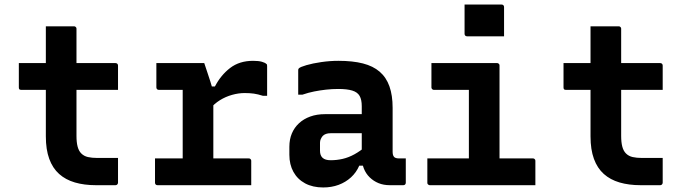

<svg xmlns="http://www.w3.org/2000/svg" viewBox="-20 -816 3040 846"><path d="M63 -538H489Q494 -538 497 -535Q500 -532 500 -527Q500 -508 500 -491Q500 -474 500 -456.5Q500 -439 500 -420H74Q72 -420 69.5 -420.5Q67 -421 65.5 -422.5Q64 -424 63.5 -426Q63 -428 63 -431Q63 -450 63 -467.5Q63 -485 63 -502Q63 -519 63 -538ZM500 -120Q500 -92 500 -65Q500 -38 500 -11Q500 -7 497 -3.5Q494 0 489 0Q486 0 476.5 0Q467 0 453.5 0Q440 0 427 0Q414 0 403 0Q351 0 310 -12Q269 -24 240.5 -49.5Q212 -75 197 -116Q182 -157 182 -215Q182 -263 182 -311.5Q182 -360 182 -407.5Q182 -455 182 -503Q182 -551 182 -600Q182 -625 182 -650Q182 -675 182 -700Q213 -700 244 -700Q275 -700 306 -700Q310 -700 312 -698.5Q314 -697 315.5 -695Q317 -693 317 -689Q317 -630 317 -571Q317 -512 317 -453Q317 -394 317 -335.5Q317 -277 317 -217Q317 -189 322 -170Q327 -151 338 -140Q350 -128 367.5 -124Q385 -120 409 -120Q421 -120 433 -120Q445 -120 457 -120Q469 -120 481 -120Z M785 -66V-134Q785 -151 785 -167.5Q785 -184 785 -201.5Q785 -219 785 -235Q785 -266 785 -297Q785 -328 785 -359Q785 -390 785 -420H766Q745 -420 722.5 -420Q700 -420 680 -420Q675 -420 672 -423Q669 -426 669 -431Q669 -458 669 -484.5Q669 -511 669 -538Q680 -538 695 -538Q710 -538 726.5 -538Q743 -538 761 -538Q779 -538 799 -538Q819 -538 839.5 -538Q860 -538 880 -538Q880 -538 884 -526Q888 -514 894 -496Q900 -478 906 -459.5Q912 -441 916 -426.5Q920 -412 920 -409Q920 -367 920 -324.5Q920 -282 920 -239Q920 -196 920 -152Q920 -108 920 -64ZM891 -435H927Q953 -485 994 -516.5Q1035 -548 1095 -548Q1119 -548 1133.5 -544Q1148 -540 1154 -534Q1156 -533 1156.5 -530.5Q1157 -528 1157 -524Q1157 -491 1157 -459Q1157 -427 1157 -394H1138Q1116 -401 1098.5 -403.5Q1081 -406 1058 -406Q1031 -406 1002.5 -398Q974 -390 949 -374.5Q924 -359 903 -334ZM663 -118H1075Q1080 -118 1082 -116.5Q1084 -115 1085.5 -113Q1087 -111 1087 -107Q1087 -88 1087 -71Q1087 -54 1087 -36.5Q1087 -19 1087 0H674Q669 0 666 -3Q663 -6 663 -11Q663 -30 663 -47.5Q663 -65 663 -82Q663 -99 663 -118Z M1710 -341Q1710 -316 1710 -292.5Q1710 -269 1710 -244.5Q1710 -220 1710 -195.5Q1710 -171 1710 -148Q1710 -140 1711.5 -134Q1713 -128 1717 -124Q1720 -121 1725.5 -119.5Q1731 -118 1738 -118Q1741 -118 1743.5 -118Q1746 -118 1749 -118H1768Q1768 -91 1768 -64.5Q1768 -38 1768 -11Q1768 -6 1765 -3Q1762 0 1757 0Q1752 0 1732.5 0Q1713 0 1698 0Q1670 0 1648 -9Q1626 -18 1609 -34.5Q1592 -51 1583 -74Q1574 -97 1574 -126Q1574 -157 1574 -189Q1574 -221 1574 -252Q1574 -269 1574 -284.5Q1574 -300 1574 -316Q1574 -332 1574 -348Q1574 -377 1564.5 -393.5Q1555 -410 1532 -417Q1509 -424 1471 -424Q1443 -424 1416.5 -421Q1390 -418 1364.5 -413Q1339 -408 1313 -399H1294Q1294 -426 1294 -453Q1294 -480 1294 -506Q1294 -510 1295 -512Q1296 -514 1297 -515Q1303 -521 1330.5 -529Q1358 -537 1396 -542.5Q1434 -548 1471 -548Q1534 -548 1579 -536.5Q1624 -525 1653 -500Q1682 -475 1696 -435.5Q1710 -396 1710 -341ZM1390 -152Q1390 -131 1401.5 -120.5Q1413 -110 1437 -110Q1464 -110 1490 -116Q1516 -122 1541.5 -136Q1567 -150 1593 -172V-86H1563Q1550 -56 1526.5 -34.5Q1503 -13 1472 -1.5Q1441 10 1404 10Q1358 10 1324.5 -8Q1291 -26 1273 -58.5Q1255 -91 1255 -134V-169Q1255 -202 1266 -228Q1277 -254 1297.5 -273Q1318 -292 1347 -302.5Q1376 -313 1412 -313Q1447 -313 1480.5 -313Q1514 -313 1544.5 -313Q1575 -313 1602 -313Q1611 -313 1615.5 -297Q1620 -281 1621 -261.5Q1622 -242 1622 -229Q1590 -229 1560 -229Q1530 -229 1499.5 -229Q1469 -229 1437 -229Q1425 -229 1416.5 -226Q1408 -223 1402 -217Q1397 -211 1393.5 -203.5Q1390 -196 1390 -187Z M2046 -78V-137Q2046 -156 2046 -175.5Q2046 -195 2046 -214Q2046 -235 2046 -255.5Q2046 -276 2046 -296.5Q2046 -317 2046 -337.5Q2046 -358 2046 -379Q2046 -400 2046 -420H2027Q2004 -420 1982 -420Q1960 -420 1937.5 -420Q1915 -420 1892 -420Q1889 -420 1886.5 -421.5Q1884 -423 1882.5 -425.5Q1881 -428 1881 -431Q1881 -458 1881 -484.5Q1881 -511 1881 -538Q1930 -538 1978.5 -538Q2027 -538 2074.5 -538Q2122 -538 2170 -538Q2174 -538 2176 -536.5Q2178 -535 2179.5 -533Q2181 -531 2181 -527Q2181 -479 2181 -432.5Q2181 -386 2181 -339.5Q2181 -293 2181 -248.5Q2181 -204 2181 -161Q2181 -118 2181 -78ZM1863 -118H2327Q2332 -118 2334 -116.5Q2336 -115 2337.5 -113Q2339 -111 2339 -107Q2339 -89 2339 -71.5Q2339 -54 2339 -36.5Q2339 -19 2339 0H1874Q1871 0 1868.5 -1.5Q1866 -3 1864.5 -5Q1863 -7 1863 -11Q1863 -30 1863 -47.5Q1863 -65 1863 -82.5Q1863 -100 1863 -118ZM2027 -796Q2046 -796 2066.5 -796Q2087 -796 2108.5 -796Q2130 -796 2150.5 -796Q2171 -796 2190 -796Q2195 -796 2198 -793Q2201 -790 2201 -785V-656Q2182 -656 2161.5 -656Q2141 -656 2119.5 -656Q2098 -656 2077.5 -656Q2057 -656 2038 -656Q2033 -656 2030 -659Q2027 -662 2027 -667Z M2463 -538H2889Q2894 -538 2897 -535Q2900 -532 2900 -527Q2900 -508 2900 -491Q2900 -474 2900 -456.5Q2900 -439 2900 -420H2474Q2472 -420 2469.5 -420.5Q2467 -421 2465.5 -422.5Q2464 -424 2463.5 -426Q2463 -428 2463 -431Q2463 -450 2463 -467.5Q2463 -485 2463 -502Q2463 -519 2463 -538ZM2900 -120Q2900 -92 2900 -65Q2900 -38 2900 -11Q2900 -7 2897 -3.5Q2894 0 2889 0Q2886 0 2876.5 0Q2867 0 2853.5 0Q2840 0 2827 0Q2814 0 2803 0Q2751 0 2710 -12Q2669 -24 2640.5 -49.5Q2612 -75 2597 -116Q2582 -157 2582 -215Q2582 -263 2582 -311.5Q2582 -360 2582 -407.5Q2582 -455 2582 -503Q2582 -551 2582 -600Q2582 -625 2582 -650Q2582 -675 2582 -700Q2613 -700 2644 -700Q2675 -700 2706 -700Q2710 -700 2712 -698.5Q2714 -697 2715.5 -695Q2717 -693 2717 -689Q2717 -630 2717 -571Q2717 -512 2717 -453Q2717 -394 2717 -335.5Q2717 -277 2717 -217Q2717 -189 2722 -170Q2727 -151 2738 -140Q2750 -128 2767.5 -124Q2785 -120 2809 -120Q2821 -120 2833 -120Q2845 -120 2857 -120Q2869 -120 2881 -120Z"/></svg>

Font: Recursive Monospace
Style: Bold
Weight: 700
Version: Version 1.047